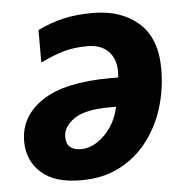

<svg xmlns="http://www.w3.org/2000/svg" viewBox="-45 -601 648 656"><g transform="rotate(-5 278.5 -273.0)"><path d="M208 9.8Q116.7 9.8 70.8 -32Q24.9 -73.7 24.9 -139.2Q24.9 -225.1 102.5 -277.1Q180.2 -329.1 338.9 -329.1H363.8Q364.7 -335 365 -339.4Q365.2 -343.8 365.2 -349.1Q365.2 -393.6 339.8 -419.2Q314.5 -444.8 268.1 -444.8Q225.1 -444.8 189.9 -435.3Q154.8 -425.8 106.9 -402.8V-514.2Q149.9 -535.2 194.3 -545.7Q238.8 -556.2 296.9 -556.2Q393.1 -556.2 453.1 -503.9Q513.2 -451.7 513.2 -345.2Q513.2 -276.4 493.7 -212.9Q474.1 -149.4 435.3 -99.1Q396.5 -48.8 339.6 -19.5Q282.7 9.8 208 9.8ZM216.8 -96.2Q244.6 -96.2 271.5 -113.3Q298.3 -130.4 319.1 -160.4Q339.8 -190.4 348.1 -230H326.2Q241.2 -230 203.6 -203.6Q166 -177.2 166 -142.1Q166 -96.2 216.8 -96.2Z"/></g></svg>

Font: Open Sans
Style: Bold Italic
Weight: 700
Italic angle: -12°
Designer: Monotype Design Team
Foundry: Monotype Imaging Inc.
Version: Version 3.003; ttfautohint (v1.8.4)